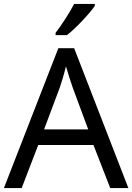

<svg xmlns="http://www.w3.org/2000/svg" viewBox="-20 -964 679 984"><path d="M466 -934V-944H360C337 -899 294 -833 265 -796V-784H323C370 -820 441 -897 466 -934ZM545 0H638L360 -717H279L0 0H91L176 -221H459ZM352 -517 432 -301H206L287 -517C295 -540 308 -583 318 -624C325 -599 346 -533 352 -517Z"/></svg>

Font: Noto Sans Lycian
Style: Regular
Weight: 400
Designer: Monotype Design Team
Foundry: Monotype Imaging Inc.
Version: Version 2.002